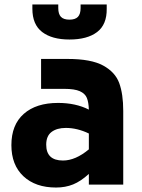

<svg xmlns="http://www.w3.org/2000/svg" viewBox="-20 -827 637 860"><path d="M31 0ZM532 -330V0H378V-48Q342 -15 307.5 -1Q273 13 231 13Q139 13 85 -37.5Q31 -88 31 -177Q31 -268 86.5 -317Q142 -366 240 -366Q319 -366 378 -336Q377 -369 369 -388.5Q361 -408 337.5 -418.5Q314 -429 268 -429H164V-563H283Q388 -563 442 -533.5Q496 -504 514 -455Q532 -406 532 -330ZM378 -158V-229Q326 -254 275 -254Q235 -254 211 -236Q187 -218 187 -179Q187 -108 262 -108Q318 -108 378 -158ZM125 -788V-807H241V-791Q241 -764 253 -751.5Q265 -739 291 -739Q317 -739 329 -751.5Q341 -764 341 -791V-807H458V-788Q459 -717 415 -683.5Q371 -650 291 -650Q213 -650 169 -683.5Q125 -717 125 -788Z"/></svg>

Font: Biryani ExtraBold
Style: Regular
Weight: 800
Designer: Dan Reynolds and Mathieu Reguer
Foundry: Dan Reynolds and Mathieu Reguer
Version: Version 1.004; ttfautohint (v1.1) -l 5 -r 5 -G 72 -x 0 -D la